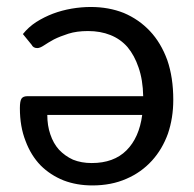

<svg xmlns="http://www.w3.org/2000/svg" viewBox="-20 -535 568 561"><path d="M118.2 -199.2Q118.2 -168 127 -142.6Q135.7 -116.2 152.3 -97.7Q169.9 -79.1 193.4 -68.4Q217.8 -58.6 248 -58.6Q312.5 -58.6 349.6 -95.7Q386.7 -132.8 395.5 -199.2Q302.7 -199.2 118.2 -199.2ZM46.9 -435.5Q63.5 -456.1 85.9 -470.7Q109.4 -485.4 134.8 -495.1Q161.1 -504.9 189.5 -509.8Q217.8 -514.6 245.1 -514.6Q297.9 -514.6 341.8 -497.1Q385.7 -478.5 418 -444.3Q450.2 -410.2 468.8 -359.4Q486.3 -308.6 486.3 -243.2Q486.3 -190.4 470.7 -144.5Q454.1 -98.6 423.8 -65.4Q392.6 -31.2 349.6 -12.7Q305.7 6.8 250 6.8Q204.1 6.8 166 -7.8Q127 -23.4 98.6 -51.8Q70.3 -81.1 54.7 -123Q38.1 -165 38.1 -218.8Q38.1 -240.2 43 -247.1Q47.9 -253.9 59.6 -253.9Q172.9 -253.9 398.4 -253.9Q397.5 -301.8 384.8 -337.9Q373 -373 352.5 -397.5Q332 -420.9 302.7 -432.6Q273.4 -444.3 237.3 -444.3Q204.1 -444.3 179.7 -436.5Q155.3 -428.7 137.7 -419.9Q120.1 -410.2 108.4 -402.3Q96.7 -394.5 88.9 -394.5Q77.1 -394.5 72.3 -404.3Q63.5 -415 46.9 -435.5Z"/></svg>

Font: Lato
Style: Regular
Weight: 400
Designer: Lukasz Dziedzic with Adam Twardoch and Botio Nikoltchev
Version: Version 2.015; 2015-08-06; http://www.latofonts.com/